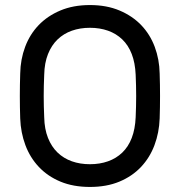

<svg xmlns="http://www.w3.org/2000/svg" viewBox="-20 -730 712 760"><path d="M60 -439Q61 -495 79.5 -544.5Q98 -594 133 -630.5Q168 -667 219 -688.5Q270 -710 336 -710Q402 -710 453 -688.5Q504 -667 539 -630.5Q574 -594 592.5 -544.5Q611 -495 612 -439Q615 -350 612 -261Q610 -205 591.5 -155.5Q573 -106 538 -69Q503 -32 452.5 -11Q402 10 336 10Q270 10 219.5 -11Q169 -32 134 -69Q99 -106 80.5 -155.5Q62 -205 60 -261Q57 -350 60 -439ZM517 -434Q515 -481 501.5 -516Q488 -551 464 -574Q440 -597 407.5 -608.5Q375 -620 336 -620Q297 -620 264.5 -608.5Q232 -597 208 -574Q184 -551 170 -516Q156 -481 155 -434Q153 -389 153 -350Q153 -311 155 -266Q156 -219 170 -184Q184 -149 208 -126Q232 -103 264.5 -91.5Q297 -80 336 -80Q375 -80 407.5 -91.5Q440 -103 464 -126Q488 -149 501.5 -184Q515 -219 517 -266Q519 -311 519 -350Q519 -389 517 -434Z"/></svg>

Font: Rubik
Style: Regular
Weight: 400
Designer: Hubert & Fischer
Foundry: Hubert & Fischer
Version: Version 1.002; ttfautohint (v1.6)